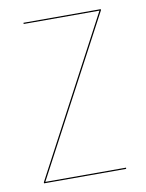

<svg xmlns="http://www.w3.org/2000/svg" viewBox="-65 -566 468 614"><g transform="rotate(-10 168.5 -258.5)"><path d="M304.2 -517.1V-513.7L33.7 -3.9H295.9L295.4 0H28.8V-3.4L299.3 -513.2H53.2V-517.1Z"/></g></svg>

Font: Fira Sans Compressed Four
Style: Regular
Weight: 100
Width: 1
Designer: Carrois Corporate & Edenspiekermann AG
Foundry: Carrois Corporate GbR & Edenspiekermann AG
Version: Version 4.203;PS 004.203;hotconv 1.0.88;makeotf.lib2.5.64775